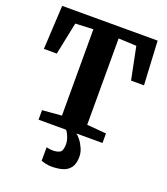

<svg xmlns="http://www.w3.org/2000/svg" viewBox="-174 -863 1079 1240"><g transform="rotate(20 365.0 -243.5)"><path d="M278 -76.5V-670L155.5 -664.5L109.5 -441.5H21L37 -743H693L709 -441.5H620L575 -664.5L451.5 -670V-76.5L584.5 -65.5V0H145V-65.5ZM325.5 256Q308.5 256 288 251.8Q267.5 247.5 254.5 242L255 149.5Q265.5 152.5 278 154Q290.5 155.5 296.5 155.5Q330.5 155.5 348.2 144.2Q366 133 366 87.5Q366 69.5 360 51Q354 32.5 346.5 18.5Q339 4.5 333.5 0H384.5H405Q416 7 433 28.2Q450 49.5 463.2 80Q476.5 110.5 474.5 144.5Q472.5 187 454.2 211.2Q436 235.5 403.8 245.8Q371.5 256 325.5 256Z"/></g></svg>

Font: Merriweather 20pt Black
Style: Regular
Weight: 900
Version: Version 2.100